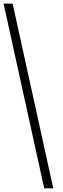

<svg xmlns="http://www.w3.org/2000/svg" viewBox="-28 -820 339 1040"><path d="M260.5 200H211.5L-8.5 -800H40.5Z"/></svg>

Font: Big Shoulders Stencil Text ExtraLight
Style: Regular
Weight: 250
Version: Version 2.001